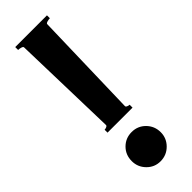

<svg xmlns="http://www.w3.org/2000/svg" viewBox="-281 -807 890 890"><g transform="rotate(-45 164.0 -361.5)"><path d="M246 -223V-204H82V-223Q88 -223 95 -226Q102 -229 102 -234L88 -757Q88 -762 78.5 -765Q69 -768 60 -768V-787H268V-768Q259 -768 249.5 -765Q240 -762 240 -757L226 -234Q226 -229 233 -226Q240 -223 246 -223ZM258 -31Q258 8 230 36Q202 64 162 64Q123 64 95.5 36Q68 8 68 -31Q68 -72 95.5 -99.5Q123 -127 163 -127Q203 -127 230.5 -99Q258 -71 258 -31Z"/></g></svg>

Font: Aoboshi One
Style: Regular
Weight: 400
Designer: IKIMOJI
Foundry: Natsumi Matsuba
Version: Version 1.000; ttfautohint (v1.8.3)